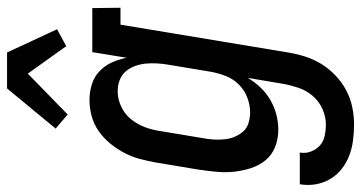

<svg xmlns="http://www.w3.org/2000/svg" viewBox="-265 -542 1025 545"><g transform="rotate(-90 247.5 -269.5)"><path d="M167 223Q144 223 121 220Q98 217 77.5 209Q57 201 40 187.5Q23 174 12 155.5Q1 137 -3 115Q-7 93 -3 69H87Q84 86 90 101Q96 116 107 126Q118 136 134 139.5Q150 143 167 143Q188 143 210 133.5Q232 124 247.5 106Q263 88 270.5 66Q278 44 282 22L299 -79Q288 -60 272 -43Q256 -26 236 -14.5Q216 -3 194.5 2.5Q173 8 152 8Q126 8 103 -1Q80 -10 65 -28.5Q50 -47 42.5 -70.5Q35 -94 32.5 -118.5Q30 -143 32.5 -169Q35 -195 39 -221L59 -341Q63 -363 69 -385.5Q75 -408 86 -429Q97 -450 112.5 -469Q128 -488 148 -502Q168 -516 191 -522Q214 -528 236 -528Q260 -528 281.5 -521Q303 -514 318.5 -499Q334 -484 343 -464Q352 -444 356 -422L372 -520H497L498 -440H450L371 36Q367 60 359.5 84Q352 108 338.5 130Q325 152 305.5 170.5Q286 189 263 201Q240 213 215.5 218Q191 223 167 223ZM201 -72Q222 -72 243 -80Q264 -88 280 -104Q296 -120 304 -140.5Q312 -161 316 -182L336 -302Q339 -319 340 -335.5Q341 -352 339.5 -368Q338 -384 332.5 -399Q327 -414 317 -425.5Q307 -437 292 -442.5Q277 -448 261 -448Q239 -448 217.5 -438Q196 -428 181.5 -410Q167 -392 159 -370.5Q151 -349 148 -327L128 -207Q125 -192 124 -176.5Q123 -161 124.5 -145.5Q126 -130 131.5 -116.5Q137 -103 146.5 -92Q156 -81 171 -76.5Q186 -72 201 -72ZM195 -590 155 -624 269 -762H371L437 -620L389 -594L311 -703Z"/></g></svg>

Font: Iosevka Curly Slab Medium
Style: Italic
Weight: 500
Italic angle: -9°
Monospace: yes
Designer: Belleve Invis
Foundry: Belleve Invis
Version: Version 22.1.2; ttfautohint (v1.8.4)